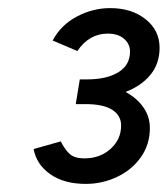

<svg xmlns="http://www.w3.org/2000/svg" viewBox="-20 -827 414 474"><path d="M63 -459 130 -478Q140 -458 152 -447Q164 -436 188 -436Q227 -436 253 -459.5Q279 -483 279 -517Q279 -542 257 -556Q235 -570 191 -570H167L169 -582L177 -631H195Q243 -631 272 -648.5Q301 -666 301 -700Q301 -718 286.5 -731Q272 -744 246 -744Q200 -744 171 -701L110 -727Q130 -765 169.5 -786Q209 -807 252 -807Q305 -807 339.5 -779.5Q374 -752 374 -709Q374 -670 351.5 -642.5Q329 -615 290 -600Q318 -585 334 -562Q350 -539 350 -511Q350 -470 327.5 -438.5Q305 -407 268.5 -390Q232 -373 192 -373Q138 -373 104 -397Q70 -421 63 -459Z"/></svg>

Font: Oak Sans
Style: Italic
Weight: 400
Italic angle: -9.49998°
Foundry: Erik Kennedy, Walven
Version: Version 1.000